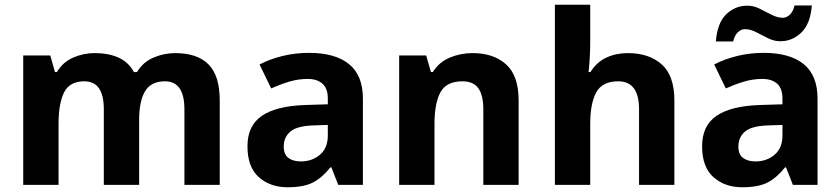

<svg xmlns="http://www.w3.org/2000/svg" viewBox="-20 -780 3544 810"><path d="M719 -556Q812 -556 859.5 -508.5Q907 -461 907 -356V0H758V-319Q758 -437 676 -437Q617 -437 592 -395Q567 -353 567 -274V0H418V-319Q418 -437 336 -437Q274 -437 250.5 -390.5Q227 -344 227 -257V0H78V-546H192L212 -476H220Q245 -518 288.5 -537Q332 -556 379 -556Q439 -556 481 -536.5Q523 -517 545 -476H558Q583 -518 627.5 -537Q672 -556 719 -556Z M1284 -557Q1394 -557 1452.5 -509.5Q1511 -462 1511 -364V0H1407L1378 -74H1374Q1339 -30 1300 -10Q1261 10 1193 10Q1120 10 1072 -32.5Q1024 -75 1024 -163Q1024 -250 1085 -291.5Q1146 -333 1268 -337L1363 -340V-364Q1363 -407 1340.5 -427Q1318 -447 1278 -447Q1238 -447 1200 -435.5Q1162 -424 1124 -407L1075 -508Q1119 -531 1172.5 -544Q1226 -557 1284 -557ZM1305 -251Q1233 -249 1205 -225Q1177 -201 1177 -162Q1177 -128 1197 -113.5Q1217 -99 1249 -99Q1297 -99 1330 -127.5Q1363 -156 1363 -208V-253Z M1974 -556Q2062 -556 2115 -508.5Q2168 -461 2168 -356V0H2019V-319Q2019 -378 1998 -407.5Q1977 -437 1931 -437Q1863 -437 1838 -390.5Q1813 -344 1813 -257V0H1664V-546H1778L1798 -476H1806Q1832 -518 1877.5 -537Q1923 -556 1974 -556Z M2470 -605Q2470 -565 2467.5 -528Q2465 -491 2463 -476H2471Q2497 -518 2538 -537Q2579 -556 2629 -556Q2718 -556 2771.5 -508.5Q2825 -461 2825 -356V0H2676V-319Q2676 -437 2588 -437Q2521 -437 2495.5 -390.5Q2470 -344 2470 -257V0H2321V-760H2470Z M3202 -557Q3312 -557 3370.5 -509.5Q3429 -462 3429 -364V0H3325L3296 -74H3292Q3257 -30 3218 -10Q3179 10 3111 10Q3038 10 2990 -32.5Q2942 -75 2942 -163Q2942 -250 3003 -291.5Q3064 -333 3186 -337L3281 -340V-364Q3281 -407 3258.5 -427Q3236 -447 3196 -447Q3156 -447 3118 -435.5Q3080 -424 3042 -407L2993 -508Q3037 -531 3090.5 -544Q3144 -557 3202 -557ZM3223 -251Q3151 -249 3123 -225Q3095 -201 3095 -162Q3095 -128 3115 -113.5Q3135 -99 3167 -99Q3215 -99 3248 -127.5Q3281 -156 3281 -208V-253ZM3000 -605Q3006 -683 3043.5 -719.5Q3081 -756 3133 -756Q3160 -756 3185.5 -743Q3211 -730 3235.5 -717.5Q3260 -705 3283 -705Q3298 -705 3312 -718Q3326 -731 3332 -757H3405Q3399 -680 3361 -643Q3323 -606 3272 -606Q3246 -606 3220.5 -618.5Q3195 -631 3170.5 -644Q3146 -657 3122 -657Q3107 -657 3093 -644Q3079 -631 3073 -605Z"/></svg>

Font: Noto Sans Vithkuqi
Style: Bold
Weight: 700
Version: Version 1.001; ttfautohint (v1.8.4.7-5d5b)